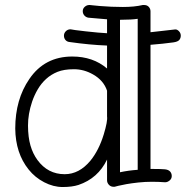

<svg xmlns="http://www.w3.org/2000/svg" viewBox="-20 -731 743 768"><path d="M408.2 -368.2Q394.5 -409.2 352.5 -433.1Q315.9 -454.1 275.9 -454.1Q235.8 -454.1 210 -443.6Q184.1 -433.1 164.6 -415.3Q145 -397.5 131.1 -373.8Q117.2 -350.1 108.4 -324.2Q91.8 -274.4 92 -228.3Q92.3 -182.1 101.8 -149.2Q111.3 -116.2 129.9 -90.8Q171.4 -34.2 238.8 -34.2Q296.9 -34.2 341.8 -88.4Q375.5 -129.9 395 -193.4Q411.1 -246.6 408.2 -265.1ZM460 -42Q494.1 -49.3 530.8 -51.8V-655.8Q505.9 -651.9 463.9 -651.9H460ZM582 -602.1Q673.3 -612.8 680.9 -613.3Q688.5 -613.8 695.8 -606.2Q703.1 -598.6 703.1 -588.4Q703.1 -578.1 697 -571Q690.9 -564 673.8 -561.5Q632.3 -555.7 582 -551.8V-55.2H591.8Q626 -55.2 639.9 -53.7Q653.8 -52.2 660.4 -44.9Q667 -37.6 667 -26.9Q667 -16.1 658.4 -9Q649.9 -2 641.1 -2H639.2Q614.7 -3.9 587.6 -3.9Q560.5 -3.9 533.2 -1Q505.9 2 485.6 5.6Q465.3 9.3 453.4 12.2Q441.4 15.1 440.4 15.6Q439.5 16.1 437.5 16.1H434.1Q422.9 16.1 415.5 8.1Q408.2 0 408.2 -9.8V-92.8Q372.1 -17.6 293.9 8.8Q268.1 17.1 230.7 17.1Q193.4 17.1 156.7 -2Q120.1 -21 94.7 -52.7Q42 -118.2 41 -216.8Q41 -333.5 97.7 -415.5Q158.7 -504.9 269 -504.9Q352.1 -504.9 408.2 -457V-548.8Q339.4 -551.3 257.8 -563Q248 -564 241.9 -571Q235.8 -578.1 235.8 -588.4Q235.8 -598.6 243.4 -606.2Q251 -613.8 262.2 -613.8Q268.6 -611.8 322.5 -605.7Q376.5 -599.6 408.2 -598.1V-653.8L334 -660.2Q324.2 -661.6 317.6 -668.9Q311 -676.3 311 -686.5Q311 -696.8 319.1 -703.9Q327.1 -710.9 336.9 -710.9H339.8Q340.3 -710.9 351.1 -709.7Q361.8 -708.5 378.9 -707Q425.3 -703.1 471.4 -703.1Q517.6 -703.1 550.8 -710.9H557.1Q568.4 -710.9 575.2 -703.4Q582 -695.8 582 -686Z"/></svg>

Font: Ribeye Marrow
Style: Regular
Weight: 400
Designer: Astigmatic (AOETI)
Foundry: Astigmatic (AOETI)
Version: Version 1.000